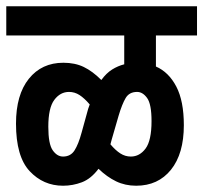

<svg xmlns="http://www.w3.org/2000/svg" viewBox="-20 -642 648 612"><path d="M0 -529V-622H608V-529H477V-430Q518 -412 542 -366Q566 -320 566 -243Q566 -152 525 -101Q484 -50 414 -50Q379 -50 350 -64Q321 -78 294 -104Q270 -72 241 -61Q212 -50 181 -50Q118 -50 74.5 -96.5Q31 -143 31 -248Q31 -340 72 -391Q113 -442 182 -442Q219 -442 247 -428.5Q275 -415 303 -387Q319 -409 337.5 -420.5Q356 -432 376 -437V-529ZM336 -197Q334 -189 332 -182Q348 -163 363.5 -153Q379 -143 397 -143Q425 -143 444 -168.5Q463 -194 463 -256Q463 -310 449 -329.5Q435 -349 417 -349Q392 -349 380.5 -329.5Q369 -310 358 -273ZM134 -238Q134 -183 148 -163Q162 -143 181 -143Q205 -143 217.5 -162.5Q230 -182 240 -219L261 -295Q264 -302 266 -309Q249 -329 233.5 -339Q218 -349 200 -349Q172 -349 153 -323.5Q134 -298 134 -238Z"/></svg>

Font: Noto Sans Devanagari UI ExtraCondensed SemiBold
Style: Regular
Weight: 600
Width: 2
Designer: Jelle Bosma - Monotype Design Team
Foundry: Monotype Imaging Inc.
Version: Version 2.004; ttfautohint (v1.8.4.7-5d5b)